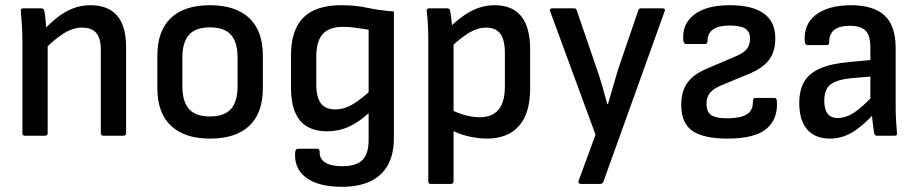

<svg xmlns="http://www.w3.org/2000/svg" viewBox="-20 -521 3523 737"><path d="M377 0Q367 0 367 -10V-329Q367 -374 349.5 -394.5Q332 -415 295 -415Q261 -415 226.5 -394Q192 -373 148 -329L143 -401Q173 -433 202 -455.5Q231 -478 262 -489.5Q293 -501 327 -501Q395 -501 429.5 -461Q464 -421 464 -341V-10Q464 0 454 0ZM75 0Q66 0 66 -10V-366Q66 -395 64 -426Q62 -457 60 -477Q58 -489 69 -489H139Q147 -489 150 -480Q153 -465 155.5 -437.5Q158 -410 159 -390L163 -360V-10Q163 0 152 0Z M786 11Q689 11 636.5 -38Q584 -87 584 -183V-307Q584 -403 636 -452Q688 -501 786 -501Q884 -501 936.5 -452Q989 -403 989 -307V-183Q989 -87 937 -38Q885 11 786 11ZM786 -74Q841 -74 866.5 -102.5Q892 -131 892 -191V-299Q892 -359 866.5 -387.5Q841 -416 786 -416Q731 -416 705.5 -387.5Q680 -359 680 -299V-191Q680 -131 705.5 -102.5Q731 -74 786 -74Z M1293 196Q1201 196 1154.5 160.5Q1108 125 1113 64Q1114 50 1124 50H1198Q1207 50 1207 62Q1206 89 1228.5 103Q1251 117 1293 117Q1348 117 1371.5 93Q1395 69 1395 16V-21Q1395 -38 1395 -54Q1395 -70 1395 -86H1394Q1355 -50 1317 -33.5Q1279 -17 1236 -17Q1166 -17 1131.5 -58.5Q1097 -100 1097 -186V-309Q1097 -406 1144.5 -453.5Q1192 -501 1290 -501Q1345 -501 1390.5 -491Q1436 -481 1492 -477V8Q1492 71 1469 112.5Q1446 154 1401.5 175Q1357 196 1293 196ZM1268 -101Q1297 -101 1326.5 -116.5Q1356 -132 1395 -167V-407Q1372 -411 1345.5 -414.5Q1319 -418 1297 -418Q1244 -418 1219 -390.5Q1194 -363 1194 -302V-199Q1194 -148 1211.5 -124.5Q1229 -101 1268 -101Z M1848 11Q1814 11 1774.5 1.5Q1735 -8 1708 -25L1706 -103Q1733 -88 1763.5 -79.5Q1794 -71 1821 -71Q1870 -71 1894 -100.5Q1918 -130 1918 -189V-317Q1918 -368 1900.5 -391.5Q1883 -415 1846 -415Q1814 -415 1781 -395.5Q1748 -376 1704 -334L1699 -409Q1729 -439 1757 -459Q1785 -479 1815 -490Q1845 -501 1878 -501Q1946 -501 1980.5 -459Q2015 -417 2015 -330V-181Q2015 -86 1972 -37.5Q1929 11 1848 11ZM1633 185Q1624 185 1624 175V-373Q1624 -398 1622.5 -426.5Q1621 -455 1618 -477Q1617 -489 1627 -489H1697Q1706 -489 1708 -480Q1710 -466 1713 -444Q1716 -422 1715 -408L1721 -364V175Q1721 185 1710 185Z M2208 185Q2204 185 2201.5 181.5Q2199 178 2201 173L2266 -4L2092 -477Q2088 -489 2100 -489H2183Q2193 -489 2194 -481L2271 -256Q2282 -225 2292 -190Q2302 -155 2311 -122H2314Q2323 -155 2333.5 -189.5Q2344 -224 2353 -256L2430 -481Q2432 -489 2441 -489H2523Q2536 -489 2531 -477L2296 177Q2292 185 2284 185Z M2772 11Q2683 11 2639.5 -17.5Q2596 -46 2595 -115Q2594 -167 2617 -201Q2640 -235 2692 -257L2800 -303Q2834 -317 2846.5 -332.5Q2859 -348 2859 -372Q2859 -400 2840 -411.5Q2821 -423 2781 -423Q2738 -423 2717 -408Q2696 -393 2696 -365Q2696 -352 2686 -352H2614Q2605 -352 2603 -365Q2597 -427 2643.5 -464Q2690 -501 2782 -501Q2867 -501 2911.5 -469.5Q2956 -438 2956 -374Q2956 -324 2933 -292.5Q2910 -261 2859 -239L2750 -194Q2718 -181 2704.5 -163.5Q2691 -146 2692 -119Q2693 -88 2713.5 -77Q2734 -66 2778 -67Q2825 -68 2848 -83Q2871 -98 2870 -132Q2870 -145 2879 -145H2951Q2957 -145 2959 -143Q2961 -141 2962 -133Q2967 -65 2922.5 -27Q2878 11 2772 11Z M3346 0Q3337 0 3335 -12Q3333 -24 3330 -49Q3327 -74 3326 -96L3321 -128V-338Q3321 -384 3303 -403Q3285 -422 3242 -422Q3162 -422 3163 -359Q3163 -348 3154 -348H3080Q3070 -348 3069 -364Q3065 -428 3111.5 -464Q3158 -500 3245 -501Q3333 -501 3375.5 -461.5Q3418 -422 3418 -337V-122Q3418 -87 3419.5 -59.5Q3421 -32 3423 -11Q3425 0 3414 0ZM3165 11Q3109 11 3078.5 -24Q3048 -59 3048 -125Q3048 -175 3067 -207.5Q3086 -240 3128.5 -258.5Q3171 -277 3241 -283L3334 -292V-228L3248 -221Q3190 -215 3167 -196Q3144 -177 3144 -134Q3144 -102 3156.5 -85Q3169 -68 3196 -68Q3227 -68 3259 -89Q3291 -110 3338 -161L3341 -91Q3293 -38 3252.5 -13.5Q3212 11 3165 11Z"/></svg>

Font: Sofia Sans Semi Condensed SemiBold
Style: Regular
Weight: 600
Designer: Botio Nikoltchev, Ani Petrova
Foundry: lettersoup
Version: Version 4.100